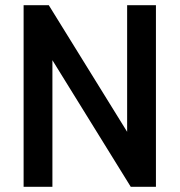

<svg xmlns="http://www.w3.org/2000/svg" viewBox="-20 -720 692 740"><path d="M71 0V-700H168L470 -212V-700H581V0H484L182 -488V0Z"/></svg>

Font: Haskoy SemiBold
Style: Regular
Weight: 600
Designer: Ertekin Erdin
Foundry: Ertekin Erdin
Version: Version 1.500; ttfautohint (v1.8.3)